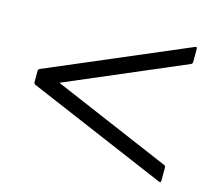

<svg xmlns="http://www.w3.org/2000/svg" viewBox="-90 -790 935 826"><g transform="rotate(15 378.0 -377.0)"><path d="M685 -152 158 -377 685 -602C689 -604 691 -608 691 -612V-671C691 -677 688 -680 682 -677L60 -412C56 -410 54 -406 54 -402V-352C54 -348 56 -344 60 -342L682 -77C688 -74 691 -77 691 -83V-142C691 -146 689 -150 685 -152Z"/></g></svg>

Font: Shippori Mincho OTF
Style: Bold
Weight: 800
Designer: FONTDASU
Foundry: FONTDASU / Google Inc. / but / Adobe
Version: Version 3.300;hotconv 1.0.109;makeotfexe 2.5.65596